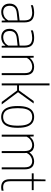

<svg xmlns="http://www.w3.org/2000/svg" viewBox="1174 -2022 857 3245"><g transform="rotate(90 1602.5 -399.5)"><path d="M183 8Q120 8 80.5 -28Q41 -64 41 -133Q41 -270.5 205 -288L325 -302V-378Q325 -459 291 -487Q257 -515 194 -515Q168 -515 135 -509.5Q102 -504 68 -492V-526Q95 -536.5 130 -542.2Q165 -548 195 -548Q274 -548 316.5 -511Q359 -474 359 -377V0H329L326 -61H322Q297.5 -26.5 261.8 -9.2Q226 8 183 8ZM78 -137Q78 -79.5 106.2 -52.2Q134.5 -25 186 -25Q220.5 -25 258.2 -43.2Q296 -61.5 325 -111V-268.5L204 -255Q139 -248.5 108.5 -219Q78 -189.5 78 -137Z M609 8Q546 8 506.5 -28Q467 -64 467 -133Q467 -270.5 631 -288L751 -302V-378Q751 -459 717 -487Q683 -515 620 -515Q594 -515 561 -509.5Q528 -504 494 -492V-526Q521 -536.5 556 -542.2Q591 -548 621 -548Q700 -548 742.5 -511Q785 -474 785 -377V0H755L752 -61H748Q723.5 -26.5 687.8 -9.2Q652 8 609 8ZM504 -137Q504 -79.5 532.2 -52.2Q560.5 -25 612 -25Q646.5 -25 684.2 -43.2Q722 -61.5 751 -111V-268.5L630 -255Q565 -248.5 534.5 -219Q504 -189.5 504 -137Z M924 0V-540H954L957 -478H961Q989 -511 1027 -529.5Q1065 -548 1109 -548Q1149 -548 1181 -533.5Q1213 -519 1231.5 -484Q1250 -449 1250 -388V0H1216V-387Q1216 -460 1186 -487.5Q1156 -515 1107 -515Q1084 -515 1056.5 -506.8Q1029 -498.5 1002.8 -478.8Q976.5 -459 958 -425V0Z M1389 0V-808H1423V-292H1508.5L1688 -540H1729L1538.5 -276L1745 0H1703L1509 -260H1423V0Z M1956 9Q1901 9 1859.5 -18.2Q1818 -45.5 1795 -106.8Q1772 -168 1772 -270Q1772 -372 1794.8 -433Q1817.5 -494 1858.8 -521Q1900 -548 1956 -548Q2011 -548 2052.5 -521Q2094 -494 2117 -433Q2140 -372 2140 -270Q2140 -168 2117.2 -106.8Q2094.5 -45.5 2053.2 -18.2Q2012 9 1956 9ZM1956 -24Q2001 -24 2034.2 -45.8Q2067.5 -67.5 2085.8 -120.8Q2104 -174 2104 -268Q2104 -364 2085.8 -417.8Q2067.5 -471.5 2034.2 -493.2Q2001 -515 1956 -515Q1911 -515 1877.8 -493.5Q1844.5 -472 1826.2 -419Q1808 -366 1808 -272Q1808 -176 1826.2 -122Q1844.5 -68 1877.8 -46Q1911 -24 1956 -24Z M2256 0V-540H2286L2289 -477H2293Q2322.5 -514 2359.2 -531Q2396 -548 2435 -548Q2475.5 -548 2507.8 -530.2Q2540 -512.5 2555.5 -467.5Q2589.5 -513.5 2630.2 -530.8Q2671 -548 2707 -548Q2744 -548 2774.8 -533.2Q2805.5 -518.5 2823.8 -483Q2842 -447.5 2842 -385V0H2808V-385Q2808 -459.5 2778.2 -487.2Q2748.5 -515 2704 -515Q2684 -515 2658.8 -507Q2633.5 -499 2608.5 -479Q2583.5 -459 2565 -422.5Q2567 -405 2567 -385V0H2533V-385Q2533 -459.5 2504.2 -487.2Q2475.5 -515 2431 -515Q2410 -515 2384 -506.5Q2358 -498 2333 -477.8Q2308 -457.5 2290 -422V0Z M3143 9Q3081 9 3045 -25Q3009 -59 3009 -139V-508H2909V-540H3009L3013 -740H3043V-540H3193V-508H3043V-145Q3043 -77 3068.5 -50.5Q3094 -24 3145 -24Q3171 -24 3203 -32V2Q3189.5 5 3173.5 7Q3157.5 9 3143 9Z"/></g></svg>

Font: Encode Sans Condensed Condensed Thin
Style: Regular
Weight: 100
Width: 3
Designer: Multiple Designers
Foundry: Impallari Type
Version: Version 3.000; ttfautohint (v1.8.3) -l 8 -r 50 -G 200 -x 14 